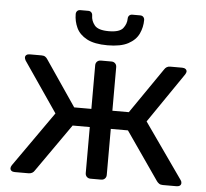

<svg xmlns="http://www.w3.org/2000/svg" viewBox="-52 -787 902 842"><g transform="rotate(5 399.0 -366.0)"><path d="M43.1 0Q33.9 0 28.5 -4.2Q23.1 -8.3 23.1 -15.9Q23.1 -21.2 27.9 -28.9L198.6 -271.7L48.1 -491.6Q46.3 -495.2 45.1 -498.5Q43.9 -501.8 43.9 -504.1Q43.9 -511.7 49.3 -515.8Q54.6 -520 63.8 -520H116.1Q126 -520 132.1 -515.9Q138.2 -511.9 142.6 -504.6L278.2 -305.3H353.8V-497.1Q353.8 -507.3 360.2 -513.6Q366.6 -520 376.7 -520H423.4Q433.6 -520 439.9 -513.6Q446.3 -507.3 446.3 -497.1V-305.3H518.7L655.9 -504.6Q660.3 -511.9 666.5 -515.9Q672.7 -520 682.4 -520H734.7Q743.9 -520 749.7 -515.8Q755.4 -511.7 755.4 -504.1Q755.4 -501.8 753.9 -498.5Q752.4 -495.2 750.4 -491.6L599.9 -271.7L770.6 -28.9Q775.4 -22.9 775.4 -15.9Q775.4 -8.3 770 -4.2Q764.6 0 755.4 0H694.9Q684.8 0 678.6 -4.2Q672.4 -8.5 668 -14.6L521.8 -225.4H446.3V-22.9Q446.3 -12.7 439.9 -6.4Q433.6 0 423.4 0H376.7Q366.6 0 360.2 -6.4Q353.8 -12.7 353.8 -22.9V-225.4H278.3L130.5 -14.6Q127.1 -8.5 120.4 -4.2Q113.7 0 103.6 0ZM399.7 -589.3Q341.7 -589.3 308.7 -607Q275.8 -624.7 262.4 -653.4Q249.1 -682.1 249.1 -713.5Q249.1 -721.5 254 -727Q258.9 -732.5 268.1 -732.5H302.6Q311.6 -732.5 316.6 -727Q321.6 -721.5 321.6 -713.5Q321.6 -690.4 337.3 -670.9Q353 -651.4 399.7 -651.4Q447.3 -651.4 462.6 -670.9Q477.9 -690.4 477.9 -713.5Q477.9 -721.5 482.9 -727Q487.9 -732.5 496.9 -732.5H531.4Q540.4 -732.5 545.4 -727Q550.4 -721.5 550.4 -713.5Q550.4 -682.1 537.1 -653.4Q523.7 -624.7 490.7 -607Q457.8 -589.3 399.7 -589.3Z"/></g></svg>

Font: Rubik Light
Style: Regular
Weight: 300
Designer: Hubert and Fischer
Foundry: Hubert and Fischer
Version: Version 2.300;gftools[0.9.30]